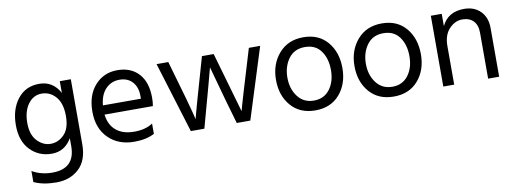

<svg xmlns="http://www.w3.org/2000/svg" viewBox="-58 -838 3642 1354"><g transform="rotate(-10 1763.5 -161.0)"><path d="M261.5 -443Q202 -443 164 -391.5Q126 -340 126 -256Q126 -172 168 -127.5Q210 -83 264 -83Q318 -83 360.5 -125.5Q403 -168 403 -258.5Q403 -349 362 -396Q321 -443 261.5 -443ZM482 -41Q482 75 418 133.5Q354 192 257.5 192Q161 192 96 161V82Q160 119 240 119Q403 119 403 -42V-99Q353 -13 260 -13Q167 -13 105.5 -77Q44 -141 44 -254.5Q44 -368 101 -441Q158 -514 256 -514Q354 -514 403 -423V-507H482Z M673 -286H945V-306Q945 -369 911 -406.5Q877 -444 818.5 -444Q760 -444 720 -403Q680 -362 673 -286ZM848 5Q733 5 662.5 -65.5Q592 -136 592 -254.5Q592 -373 655 -443Q718 -513 815 -513Q912 -513 968 -452Q1024 -391 1024 -279Q1024 -247 1019 -220H673Q682 -145 730 -105Q778 -65 859.5 -65Q941 -65 992 -100V-26Q933 5 848 5Z M1349 0H1252L1096 -507H1180Q1279 -169 1300 -77Q1311 -126 1421 -507H1505L1629 -76Q1642 -129 1757 -507H1838L1678 0H1581L1533 -166L1463 -419Q1451 -370 1349 0Z M2146 -444Q2070 -444 2029 -388Q1988 -332 1988 -252Q1988 -172 2030 -116.5Q2072 -61 2145 -61Q2218 -61 2259 -115.5Q2300 -170 2300 -252.5Q2300 -335 2261 -389.5Q2222 -444 2146 -444ZM2147 -514Q2257 -514 2319.5 -440Q2382 -366 2382 -252.5Q2382 -139 2318 -65Q2254 9 2143.5 9Q2033 9 1969.5 -64.5Q1906 -138 1906 -250.5Q1906 -363 1971.5 -438.5Q2037 -514 2147 -514Z M2708 -444Q2632 -444 2591 -388Q2550 -332 2550 -252Q2550 -172 2592 -116.5Q2634 -61 2707 -61Q2780 -61 2821 -115.5Q2862 -170 2862 -252.5Q2862 -335 2823 -389.5Q2784 -444 2708 -444ZM2709 -514Q2819 -514 2881.5 -440Q2944 -366 2944 -252.5Q2944 -139 2880 -65Q2816 9 2705.5 9Q2595 9 2531.5 -64.5Q2468 -138 2468 -250.5Q2468 -363 2533.5 -438.5Q2599 -514 2709 -514Z M3460 0H3381V-328Q3381 -384 3352.5 -413.5Q3324 -443 3272.5 -443Q3221 -443 3179.5 -399Q3138 -355 3138 -277V0H3060V-507H3138V-419Q3183 -514 3298 -514Q3372 -514 3416 -469Q3460 -424 3460 -349Z"/></g></svg>

Font: Hind Kochi
Style: Regular
Weight: 400
Designer: Dhruvi Tolia
Foundry: Indian Type Foundry
Version: Version 0.702;PS 1.0;hotconv 1.0.81;makeotf.lib2.5.63406